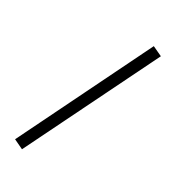

<svg xmlns="http://www.w3.org/2000/svg" viewBox="-195 -828 875 990"><g transform="rotate(30 242.5 -333.0)"><path d="M479.5 -706.5 99.1 66.9 42.5 40 421.9 -733.4Z"/></g></svg>

Font: NMS Futura Pro Book
Style: Regular
Weight: 400
Designer: Blend3rman
Version: Version 0.1